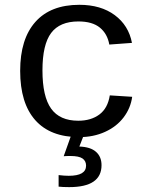

<svg xmlns="http://www.w3.org/2000/svg" viewBox="-20 -558 640 795"><path d="M63.5 -264.6Q63.5 -396.5 126.5 -467.3Q189.5 -538.1 308.6 -538.1Q397.5 -538.1 455.1 -495.4Q512.7 -452.6 526.4 -380.4L432.6 -373.5Q424.8 -418 393.6 -443.6Q362.3 -469.2 304.7 -469.2Q227.5 -469.2 191.7 -421.4Q155.8 -373.5 155.8 -266.6Q155.8 -158.2 191.7 -108.2Q227.5 -58.1 304.2 -58.1Q356.9 -58.1 391.6 -84Q426.3 -109.9 434.6 -163.1L527.3 -157.2Q521 -110.4 491.9 -72Q462.9 -33.7 415 -12Q367.2 9.8 308.1 9.8Q188.5 9.8 126 -60.5Q63.5 -130.9 63.5 -264.6ZM400.4 126Q400.4 216.8 266.6 216.8Q238.8 216.8 222.7 214.8V167Q247.1 169.9 264.6 169.9Q336.4 169.9 336.4 127.9Q336.4 108.4 321.5 98.1Q306.6 87.9 271.5 87.9Q250.5 87.9 243.7 88.9L275.4 0H327.6L308.6 48.8Q354.5 50.3 377.4 70.6Q400.4 90.8 400.4 126Z"/></svg>

Font: Courier New
Style: Regular
Weight: 400
Designer: Steve Matteson
Foundry: Ascender Corporation
Version: Version 2.00.3